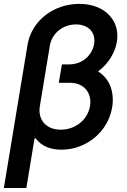

<svg xmlns="http://www.w3.org/2000/svg" viewBox="-30 -757 651 982"><path d="M375.4 -737.2C245 -737.2 131.7 -652 110.8 -527.7L-10.3 204.5H104.8L224.8 -522.7C236.2 -589.8 294.4 -632.1 358.3 -632.1C422.6 -632.1 461.3 -589.8 451.3 -532C442.8 -481.5 398.8 -427.6 322.4 -427.6H286.6L285.5 -420.5L270.6 -333.5H328.8C399.5 -333.5 441.4 -281.2 430.4 -214.8C419.7 -148.8 360.4 -93.8 280.5 -93.8C202.1 -93.8 163.4 -148.1 173.7 -212.4L146.7 -47.9L151.6 -50.4C185 -5.3 234 8.5 284.4 8.5C411.9 8.5 523.1 -83.1 543.7 -208.5C555.8 -282.3 533.7 -353.3 471.6 -391.7C525.2 -431.1 558.9 -489 567.8 -543.7C585.6 -651.3 506.4 -737.2 375.4 -737.2ZM173.7 -212.4V-212.7Z"/></svg>

Font: Magic Ui Pro Semi Bold
Style: Italic
Weight: 600
Italic angle: -9.39999°
Designer: Stefan Endress, Andreas Faust
Version: Version 1.000;FEAKit 1.0